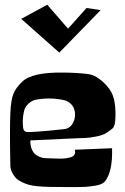

<svg xmlns="http://www.w3.org/2000/svg" viewBox="-20 -784 524 803"><path d="M400.9 -741.7 228 -564 68.8 -705.1 177.7 -764.2 264.6 -664.1 341.8 -750.5ZM281.7 -263.7Q293.9 -283.2 293.9 -303.7Q293.9 -319.8 288.1 -333Q283.7 -343.3 272.9 -352.5Q262.2 -361.8 251.5 -364.3Q219.2 -372.1 184.1 -372.1Q156.7 -372.1 128.9 -366.7Q113.8 -363.8 99.9 -351.1Q85.9 -338.4 81.5 -323.2Q75.2 -297.9 75.2 -273.4V-268.1Q75.7 -247.1 79.8 -240Q84 -232.9 92.3 -231.9Q106 -231.4 132.3 -233.2Q158.7 -234.9 181.4 -237.1Q204.1 -239.3 226.6 -241.7Q249 -244.1 250 -244.1Q258.3 -244.6 267.6 -250.5Q276.9 -256.3 281.7 -263.7ZM428.2 -423.3Q450.2 -398.4 457 -367.9Q463.9 -337.4 462.9 -296.9Q462.4 -273.4 459.2 -262.7Q456.1 -252 450.7 -246.8Q445.3 -241.7 426.3 -229Q412.1 -219.2 385 -213.6Q357.9 -208 337.9 -207L317.9 -206.5L106.9 -196.8Q106 -165 121.1 -145.5Q129.4 -135.3 141.6 -129.9Q153.8 -124.5 161.4 -123.3Q168.9 -122.1 188 -121.8Q207 -121.6 211.4 -121.1Q259.8 -118.2 282.2 -128.9Q290 -132.8 292.7 -139.9Q295.4 -147 293.9 -152.3L293 -157.7L448.7 -164.1Q451.7 -64.5 418 -24.4Q413.1 -18.6 403.8 -14.4Q394.5 -10.3 380.4 -7.8Q366.2 -5.4 353.3 -3.9Q340.3 -2.4 320.1 -2Q299.8 -1.5 286.6 -1.5Q273.4 -1.5 250.5 -1.7Q227.5 -2 217.3 -2Q153.3 -2 119.1 -7.3Q85 -12.7 56.2 -31.2Q43.5 -40 33.9 -56.6Q24.4 -73.2 23.4 -88.4Q20 -242.2 23.4 -313.5Q25.9 -365.7 35.9 -391.1Q45.9 -416.5 72.3 -441.9Q113.8 -482.4 244.1 -480.5Q302.2 -480 345.2 -474.6Q365.2 -472.7 383.3 -461.9Q409.2 -445.8 428.2 -423.3Z"/></svg>

Font: Some Time Later
Style: Regular
Weight: 400
Version: Version 003.300